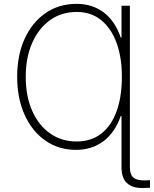

<svg xmlns="http://www.w3.org/2000/svg" viewBox="-20 -757 790 983"><path d="M645 -727.5V100.1Q645 135.3 661.6 150.9Q678.2 166.5 715.3 166.5Q721.7 166.5 730.7 166.3Q739.7 166 748 165.5V204.1Q740.2 204.6 729.2 205.1Q718.3 205.6 708.5 205.6Q602.1 205.6 602.1 100.1V-162.6H598.1Q568.4 -78.1 509.3 -33.9Q450.2 10.3 369.6 10.3Q280.3 10.3 212.4 -37.1Q144.5 -84.5 106.2 -168.9Q67.9 -253.4 67.9 -364.3Q67.9 -474.6 106.2 -558.6Q144.5 -642.6 213.1 -689.9Q281.7 -737.3 372.1 -737.3Q452.6 -737.3 510.7 -693.6Q568.8 -649.9 598.1 -564.9H602.1V-727.5ZM372.1 -32.7Q447.8 -32.7 499.5 -73.7Q551.3 -114.7 577.6 -189.2Q604 -263.7 604 -363.8Q604 -463.4 576.7 -537.8Q549.3 -612.3 497.8 -654.1Q446.3 -695.8 372.6 -695.8Q294.4 -695.8 235.8 -653.6Q177.2 -611.3 144.5 -536.6Q111.8 -461.9 111.8 -363.8Q111.8 -264.2 144.8 -189.7Q177.7 -115.2 236.3 -74Q294.9 -32.7 372.1 -32.7Z"/></svg>

Font: Inter Extra Light
Style: Regular
Weight: 200
Designer: Rasmus Andersson
Foundry: rsms
Version: Version 4.000;git-3c8e0fc